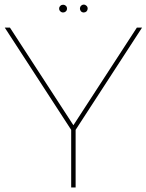

<svg xmlns="http://www.w3.org/2000/svg" viewBox="-20 -828 647 848"><path d="M314 -254.4V0H294.4V-254.4L1 -706.1H23.9L304.2 -274.9L584.5 -706.1H607.4ZM271 -802.2Q275.9 -797.4 275.9 -790Q275.9 -782.7 271 -777.8Q265.6 -772.9 258.8 -772.9Q251.5 -772.9 246.6 -777.8Q241.2 -782.7 241.2 -790Q241.2 -797.4 246.6 -802.2Q251.5 -807.1 258.8 -807.1Q265.6 -807.1 271 -802.2ZM362.3 -802.2Q367.2 -797.4 367.2 -790Q367.2 -783.2 362.3 -777.8Q356.9 -772.9 350.1 -772.9Q342.8 -772.9 337.9 -777.8Q333 -783.2 333 -790Q333 -797.4 337.9 -802.2Q342.8 -807.6 350.1 -807.6Q356.9 -807.6 362.3 -802.2Z"/></svg>

Font: Fortheenas_01
Style: Regular
Weight: 100
Designer: Situjuh Nazara
Version: Version 1.10 September 8, 2014